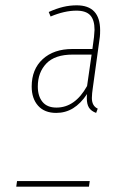

<svg xmlns="http://www.w3.org/2000/svg" viewBox="-20 -701 467 721"><path d="M99 -376Q99 -441 140.5 -479Q182 -517 252 -517H327L333 -562Q335 -582 335 -589Q335 -626 319 -643.5Q303 -661 267 -661Q222 -661 170 -639L163 -656Q192 -669 217 -675Q242 -681 268 -681Q356 -681 356 -587Q356 -572 355 -563L328 -367Q327 -360 326 -351Q325 -342 325 -333Q325 -303 347 -293L341 -277Q322 -284 314 -297Q306 -310 306 -332Q306 -342 307 -348Q283 -312 254.5 -294.5Q226 -277 191 -277Q147 -277 123 -304Q99 -331 99 -376ZM307 -378 324 -496H253Q186 -496 154 -462.5Q122 -429 122 -376Q122 -340 139.5 -318.5Q157 -297 192 -297Q262 -297 307 -378ZM41 0 44 -21H317L314 0Z"/></svg>

Font: Fira Sans Extra Condensed Thin
Style: Italic
Weight: 250
Width: 3
Italic angle: -8°
Designer: Carrois Corporate & Edenspiekermann AG
Foundry: Carrois Corporate GbR & Edenspiekermann AG
Version: Version 4.203